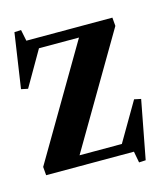

<svg xmlns="http://www.w3.org/2000/svg" viewBox="-126 -896 886 1052"><g transform="rotate(-15 317.0 -370.0)"><path d="M56 -802 94 -804 107 -740H595L599 -692L226 -58H466L594 -277L632 -269L569 62L531 64L519 0H21L17 -48L390 -682H163L48 -483L10 -491Z"/></g></svg>

Font: Minipax
Style: Bold
Weight: 700
Designer: Raphaël Ronot, Igor Stepanchenko (Cyrillic)
Foundry: steppetype
Version: Version 1.002